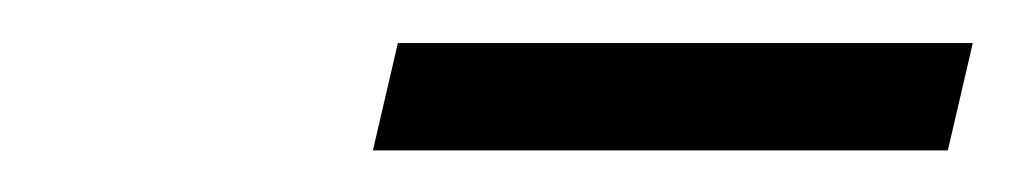

<svg xmlns="http://www.w3.org/2000/svg" viewBox="-20 -654 476 90"><path d="M154.8 -583.5 166.5 -633.8H436L424.3 -583.5Z"/></svg>

Font: HK Grotesk Medium Legacy Italic
Style: Regular
Weight: 500
Italic angle: -13°
Designer: Alfredo Marco Pradil
Foundry: Hanken Design Co.
Version: Version 2.022;PS 002.022;hotconv 1.0.88;makeotf.lib2.5.64775